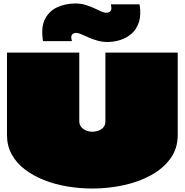

<svg xmlns="http://www.w3.org/2000/svg" viewBox="-20 -1052 1060 1102"><path d="M20 -750Q20 -700 20 -647.5Q20 -595 20 -542Q20 -489 20 -436Q20 -396 20 -355.5Q20 -315 20 -277Q20 -216 47 -166.5Q74 -117 121.5 -80.5Q169 -44 231.5 -19Q294 6 365.5 18Q437 30 510 30Q602 30 689.5 11Q777 -8 847 -46.5Q917 -85 958.5 -142.5Q1000 -200 1000 -277Q1000 -353 1000 -433.5Q1000 -514 1000 -594Q1000 -674 1000 -750H585Q585 -695 585 -644Q585 -593 585 -545Q585 -497 585 -450Q585 -403 585 -355Q585 -326 562 -311Q539 -296 510 -296Q496 -296 482.5 -300Q469 -304 458.5 -311.5Q448 -319 441.5 -330Q435 -341 435 -356Q435 -451 435 -546Q435 -641 435 -750ZM227 -816H393Q385 -842 393 -852.5Q401 -863 416 -863Q430 -863 448 -855Q466 -847 488.5 -837Q511 -827 538.5 -819Q566 -811 597 -811Q634 -811 670.5 -822.5Q707 -834 735.5 -859Q764 -884 777.5 -925.5Q791 -967 781 -1027H616Q623 -1000 615 -989.5Q607 -979 590 -979Q577 -979 559.5 -987Q542 -995 519.5 -1005.5Q497 -1016 470.5 -1024Q444 -1032 412 -1032Q357 -1032 310 -1011Q263 -990 238.5 -943Q214 -896 227 -816Z"/></svg>

Font: Climate Crisis
Style: Regular
Weight: 400
Version: Version 1.003